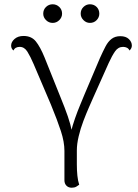

<svg xmlns="http://www.w3.org/2000/svg" viewBox="-20 -867 645 897"><path d="M315 10Q300 10 290.5 0.5Q281 -9 281 -25V-162Q281 -204 264.5 -254.5Q248 -305 218 -378L137 -568Q122 -603 108 -625.5Q94 -648 72 -648Q62 -648 54.5 -644Q47 -640 43 -631Q32 -640 32 -654Q32 -671 48 -685Q64 -699 90 -699Q127 -699 147.5 -673.5Q168 -648 188 -599L261 -417Q284 -361 297 -323Q310 -285 315.5 -255Q321 -225 321 -193L303 -192Q303 -218 311 -249.5Q319 -281 330.5 -314Q342 -347 354 -375.5Q366 -404 374 -424L447 -596Q461 -627 473 -650Q485 -673 501.5 -685.5Q518 -698 542 -698Q568 -698 582 -684.5Q596 -671 596 -654Q596 -641 585 -631Q581 -640 573 -644Q565 -648 555 -648Q532 -648 517.5 -627Q503 -606 488 -573L416 -412Q409 -396 396 -366.5Q383 -337 369.5 -301.5Q356 -266 347.5 -230Q339 -194 339 -164V-99Q339 -71 341.5 -46.5Q344 -22 350 -4Q345 0 336.5 5Q328 10 315 10ZM226 -760Q208 -760 195 -773Q182 -786 182 -803Q182 -822 195 -834.5Q208 -847 226 -847Q244 -847 257 -834.5Q270 -822 270 -803Q270 -786 257 -773Q244 -760 226 -760ZM400 -760Q383 -760 370 -773Q357 -786 357 -803Q357 -822 370 -834.5Q383 -847 400 -847Q419 -847 431.5 -834.5Q444 -822 444 -803Q444 -786 431.5 -773Q419 -760 400 -760Z"/></svg>

Font: Arima Light
Style: Regular
Weight: 300
Designer: Joana Correia and Natanael Gama
Foundry: NDISCOVER
Version: Version 1.101;gftools[0.9.23]